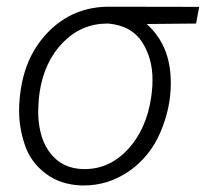

<svg xmlns="http://www.w3.org/2000/svg" viewBox="-20 -549 621 579"><path d="M580.6 -528.3 308.6 -528.8C237.8 -528.8 178.2 -504.4 128.9 -456.1C79.6 -407.2 50.3 -344.2 41 -266.6L39.6 -254.4C38.1 -240.7 37.6 -227.5 37.6 -214.8C37.6 -181.6 43 -147.5 54.7 -112.8C65.9 -78.1 86.9 -49.3 116.7 -26.4C146.5 -3.4 183.1 8.8 226.6 10.3C228.5 10.3 231 10.3 232.9 10.3C281.7 10.3 327.1 -3.9 369.1 -32.7C410.6 -61.5 442.4 -100.6 463.4 -149.4C484.4 -198.2 495.1 -247.6 495.1 -297.9C495.1 -306.2 494.6 -314.9 494.1 -323.7C489.7 -386.7 465.8 -437.5 422.4 -476.6L571.3 -478ZM95.2 -203.6C95.2 -206.1 95.2 -209 95.2 -211.9C95.2 -227.1 96.2 -245.6 99.1 -268.6C108.4 -331.5 131.8 -381.8 169.4 -420.4C207 -459 252 -478 304.2 -478C304.7 -478 305.7 -478 306.6 -478C354 -473.6 387.7 -454.6 408.7 -421.9C429.7 -389.2 439.9 -351.6 439.9 -308.6C439.9 -297.4 439.5 -285.2 438 -272.9L436 -256.8C426.8 -191.9 403.3 -139.6 366.2 -99.1C329.1 -59.1 285.6 -39.1 235.4 -39.1C233.4 -39.1 231.4 -39.1 229.5 -39.1C189 -40.5 157.2 -55.7 133.8 -84.5C109.9 -113.3 97.2 -152.8 95.2 -203.6Z"/></svg>

Font: Roboto Light
Style: Italic
Weight: 300
Italic angle: -12°
Designer: Google
Version: Version 2.137; 2017